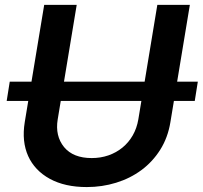

<svg xmlns="http://www.w3.org/2000/svg" viewBox="-20 -747 822 778"><path d="M19.5 -416.2H107.6L159.1 -727.3H290.8L239.3 -416.2H566.1L617.5 -727.3H749.3L697.8 -416.2H781.6L769.2 -338.1H684.7L670.5 -252.1Q660.2 -189.3 629.3 -140.3Q598.4 -91.3 552.9 -57.7Q507.5 -24.1 450.6 -6.6Q393.8 11 331.7 11Q242.9 11 181.8 -22.4Q151.3 -39.1 129.3 -62.3Q107.2 -85.6 94.1 -114.7Q81 -143.8 77.4 -178.3Q73.9 -212.7 80.3 -252.1L94.5 -338.1H7.1ZM239.7 -150.9Q276.6 -106.5 351.6 -106.5Q387.8 -106.5 419.6 -117.5Q451.3 -128.6 476.2 -149Q501.1 -169.4 517.8 -198.3Q534.4 -227.3 540.5 -263.1L552.9 -338.1H226.2L213.8 -263.1Q202.8 -196.4 239.7 -150.9Z"/></svg>

Font: Inter P Semi Bold
Style: Italic
Weight: 600
Italic angle: 9.39999°
Designer: Rasmus Andersson
Foundry: rsms
Version: Version 3.018;git-588b23468